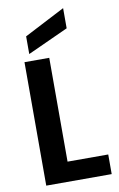

<svg xmlns="http://www.w3.org/2000/svg" viewBox="-103 -1013 665 1069"><g transform="rotate(-10 229.5 -478.5)"><path d="M209 -698H69V0H439V-111H209ZM333 -957 103 -838V-738L333 -843Z"/></g></svg>

Font: Poppins SemiBold
Style: Regular
Weight: 600
Designer: Ninad Kale (Devanagari), Jonny Pinhorn (Latin)
Foundry: Indian Type Foundry
Version: 4.004